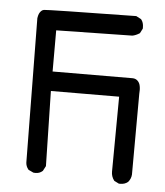

<svg xmlns="http://www.w3.org/2000/svg" viewBox="-47 -586 594 690"><g transform="rotate(5 250.0 -241.5)"><path d="M378.9 20.5 380.9 -250 134.8 -249 140.6 21.5 131.3 39.1 130.4 40Q120.1 49.3 105 49.3Q102.1 49.3 97.7 48.8L80.1 40.5L78.6 39.1Q69.8 27.8 69.3 14.6L63.5 -505.4Q64.9 -515.1 67.4 -521Q71.8 -530.8 79.1 -535.2Q81.5 -536.6 84.5 -537.1Q95.7 -539.1 417 -543.9L434.6 -534.7L436 -533.2Q444.3 -522.5 444.3 -506.3Q444.3 -504.4 444.3 -501L435.5 -483.9Q421.9 -475.1 409.2 -472.7L134.8 -467.8V-319.3L423.8 -320.3H424.3Q435.1 -319.8 442.1 -312.7Q449.2 -305.7 451.2 -294.4Q452.6 -287.6 452.6 -280.5Q452.6 -273.4 452.1 -267.1L451.2 24.9Q450.2 40 439.9 52.2Q428.7 61.5 412.6 61.5Q410.6 61.5 407.2 61.5L390.6 53.2L389.2 51.8Q378.9 38.1 378.9 20.5Z"/></g></svg>

Font: Bakudai
Style: Bold
Weight: 700
Version: Version 1.48